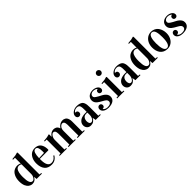

<svg xmlns="http://www.w3.org/2000/svg" viewBox="448 -2449 4174 4174"><g transform="rotate(-45 2535.5 -362.0)"><path d="M40 -232.9Q40 -275.4 47.9 -314.5Q55.7 -353.5 72.8 -388.4Q89.8 -423.3 114.7 -449Q139.6 -474.6 176 -489.7Q212.4 -504.9 256.3 -504.9Q274.9 -504.9 300 -498.8Q325.2 -492.7 340.3 -480V-658.2H280.3V-678.2L382.3 -689L451.2 -707L460.4 -692.9V-24.9L510.3 -20V0H347.2L340.8 -69.3H339.8Q311.5 -21 280.8 -3.2Q250 14.6 207 14.6Q195.8 14.6 183.1 12.2Q170.4 9.8 153.8 2.7Q137.2 -4.4 121.8 -15.4Q106.4 -26.4 91.3 -45.9Q76.2 -65.4 64.9 -90.3Q53.7 -115.2 46.9 -152.1Q40 -189 40 -232.9ZM165 -237.8Q165 -26.4 252.4 -26.4Q287.1 -26.4 313.7 -67.9Q340.3 -109.4 340.3 -156.7V-456.1Q312.5 -477.1 278.3 -477.1Q255.9 -477.1 238 -467.8Q220.2 -458.5 208.5 -444.3Q196.8 -430.2 188.5 -408.4Q180.2 -386.7 175.8 -366.7Q171.4 -346.7 168.7 -320.8Q166 -294.9 165.5 -277.3Q165 -259.8 165 -237.8Z M579.6 -245.1Q579.6 -283.2 586.9 -319.6Q594.2 -356 610.8 -389.6Q627.4 -423.3 651.4 -448.7Q675.3 -474.1 710.7 -489.5Q746.1 -504.9 789.1 -504.9Q829.6 -504.9 861.8 -493.4Q894 -481.9 915.5 -461.4Q937 -440.9 951.2 -411.4Q965.3 -381.8 971.4 -347.4Q977.5 -313 977.5 -272L964.4 -259.8H704.6V-230Q704.6 -17.1 825.7 -17.1Q911.6 -17.1 962.9 -103L981.9 -91.3Q918.9 14.6 802.7 14.6Q690.4 14.6 635 -54.7Q579.6 -124 579.6 -245.1ZM704.6 -281.7 862.3 -288.1Q863.8 -313 863.8 -335.9Q863.8 -406.7 846.9 -444.8Q830.1 -482.9 791 -482.9Q767.6 -482.9 750.7 -467.5Q733.9 -452.1 724.6 -423.3Q715.3 -394.5 710.7 -360.6Q706.1 -326.7 704.6 -281.7Z M1047.4 -451.2V-471.2L1149.4 -481.9L1218.3 -500L1225.1 -485.8V-419.9H1227.1Q1285.2 -504.9 1367.2 -504.9Q1384.3 -504.9 1400.4 -501.2Q1416.5 -497.6 1434.3 -488.5Q1452.1 -479.5 1466.8 -460.2Q1481.4 -440.9 1489.7 -413.6H1490.7Q1556.2 -504.9 1643.1 -504.9Q1660.2 -504.9 1676.3 -501.7Q1692.4 -498.5 1711.2 -487.8Q1730 -477.1 1743.7 -460Q1757.3 -442.9 1766.6 -411.9Q1775.9 -380.9 1775.9 -339.8V-24.9L1826.2 -20V0H1606V-20L1655.8 -24.9V-356.9Q1655.8 -385.7 1650.6 -406.5Q1645.5 -427.2 1638.9 -437.5Q1632.3 -447.8 1622.6 -453.4Q1612.8 -459 1606.9 -460Q1601.1 -460.9 1593.8 -460.9Q1561 -460.9 1530 -424.8Q1499 -388.7 1499 -325.7V-24.9L1549.3 -20V0H1329.1V-20L1378.9 -24.9V-356.9Q1378.9 -385.7 1374 -406.5Q1369.1 -427.2 1362.5 -437.5Q1356 -447.8 1346.4 -453.4Q1336.9 -459 1331.1 -460Q1325.2 -460.9 1317.9 -460.9Q1286.6 -460.9 1256.8 -418.9Q1227.1 -377 1227.1 -315.9V-24.9L1277.3 -20V0H1057.1V-20L1107.4 -24.9V-451.2Z M1884.8 -106Q1884.8 -129.9 1892.3 -152.1Q1899.9 -174.3 1917 -194.8Q1934.1 -215.3 1959 -230.5Q1983.9 -245.6 2020.8 -254.6Q2057.6 -263.7 2102.5 -263.7Q2126.5 -263.7 2147.9 -261.7V-329.1Q2147.9 -361.3 2146.7 -381.3Q2145.5 -401.4 2140.6 -422.6Q2135.7 -443.8 2126.7 -455.3Q2117.7 -466.8 2101.3 -474.4Q2085 -481.9 2061.5 -481.9Q1990.2 -481.9 1957.5 -425.8V-423.8Q1965.8 -425.3 1972.7 -425.3Q1998 -425.3 2012.7 -409.7Q2027.3 -394 2027.3 -364.7Q2027.3 -339.4 2009.8 -322Q1992.2 -304.7 1965.8 -304.7Q1937 -304.7 1920.4 -324.2Q1903.8 -343.8 1903.8 -370.1Q1903.8 -427.7 1956.8 -466.3Q2009.8 -504.9 2078.6 -504.9Q2127.4 -504.9 2161.9 -494.6Q2196.3 -484.4 2216.8 -467.5Q2237.3 -450.7 2248.8 -421.6Q2260.3 -392.6 2263.9 -362.3Q2267.6 -332 2267.6 -288.1V-24.9L2317.9 -20V0H2162.6L2148.9 -77.1H2147.9Q2124 -30.8 2090.1 -8.1Q2056.2 14.6 2007.8 14.6Q1948.2 14.6 1916.5 -21Q1884.8 -56.6 1884.8 -106ZM2002.9 -116.2Q2002.9 -77.1 2017.6 -53Q2032.2 -28.8 2060.5 -28.8Q2093.8 -28.8 2120.8 -70.3Q2147.9 -111.8 2147.9 -171.9V-239.3Q2128.4 -241.7 2116.2 -241.7Q2090.8 -241.7 2071 -234.9Q2051.3 -228 2039.6 -216.3Q2027.8 -204.6 2020 -191.7Q2012.2 -178.7 2008.8 -163.1Q2005.4 -147.5 2004.2 -137.2Q2002.9 -127 2002.9 -116.2Z M2544.9 -9.3Q2600.6 -9.3 2627.2 -29.8Q2653.8 -50.3 2653.8 -81.1Q2653.8 -97.2 2648.7 -109.6Q2643.6 -122.1 2632.1 -133.5Q2620.6 -145 2601.8 -157Q2583 -168.9 2555.2 -184.1Q2530.8 -198.2 2503.4 -213.6Q2476.1 -229 2452.9 -249.3Q2429.7 -269.5 2414.3 -296.4Q2398.9 -323.2 2398.9 -360.8Q2398.9 -394 2411.6 -420.9Q2424.3 -447.8 2447 -466.6Q2469.7 -485.4 2501.2 -495.6Q2532.7 -505.9 2570.3 -505.9Q2598.6 -505.9 2627.2 -498.8Q2655.8 -491.7 2678.7 -477.5Q2701.7 -463.4 2715.8 -442.4Q2730 -421.4 2730 -393.6Q2730 -382.8 2726.3 -372.6Q2722.7 -362.3 2715.3 -354Q2708 -345.7 2697.5 -340.6Q2687 -335.4 2673.3 -335.4Q2645 -335.4 2630.9 -351.1Q2616.7 -366.7 2616.7 -389.2Q2616.7 -403.3 2620.6 -413.3Q2624.5 -423.3 2631.1 -429.9Q2637.7 -436.5 2646.2 -439.7Q2654.8 -442.9 2663.6 -442.9H2668V-443.8Q2663.1 -451.7 2653.8 -458.7Q2644.5 -465.8 2631.8 -471.4Q2619.1 -477.1 2603.5 -480.5Q2587.9 -483.9 2570.3 -483.9Q2544.4 -483.9 2526.4 -477.1Q2508.3 -470.2 2496.8 -459.7Q2485.4 -449.2 2480 -436.5Q2474.6 -423.8 2474.6 -412.1Q2474.6 -397.9 2479 -387.7Q2483.4 -377.4 2494.4 -366.9Q2505.4 -356.4 2524.7 -344.2Q2543.9 -332 2573.2 -314.9Q2601.6 -300.3 2633.1 -283.7Q2664.6 -267.1 2690.9 -245.4Q2717.3 -223.6 2734.6 -195.6Q2752 -167.5 2752 -129.9Q2752 -98.1 2740 -71.8Q2728 -45.4 2702.9 -26.4Q2677.7 -7.3 2638.9 3.2Q2600.1 13.7 2546.9 13.7Q2521.5 13.7 2492.7 7.3Q2463.9 1 2439.5 -12.9Q2415 -26.9 2398.9 -49.1Q2382.8 -71.3 2382.8 -103.5Q2382.8 -117.2 2387.2 -129.9Q2391.6 -142.6 2399.7 -152.6Q2407.7 -162.6 2419.4 -168.5Q2431.2 -174.3 2446.3 -174.3Q2459.5 -174.3 2469.7 -169.7Q2480 -165 2487.1 -157.5Q2494.1 -149.9 2498 -139.6Q2502 -129.4 2502.4 -117.7Q2502.4 -104 2497.6 -93.5Q2492.7 -83 2484.9 -76.2Q2477.1 -69.3 2467 -65.7Q2457 -62 2447.3 -62Q2445.3 -62 2443.1 -62Q2440.9 -62 2439 -62.5V-61.5Q2443.4 -51.8 2452.1 -42.5Q2460.9 -33.2 2474.4 -25.9Q2487.8 -18.6 2505.6 -13.9Q2523.4 -9.3 2544.9 -9.3Z M2813.5 -451.2V-471.2L2915.5 -481.9L2984.4 -500L2993.2 -485.8V-24.9L3043.5 -20V0H2823.2V-20L2873.5 -24.9V-451.2ZM2866.7 -673.3Q2866.7 -687 2871.8 -698.7Q2877 -710.4 2885.7 -719.2Q2894.5 -728 2906.2 -732.9Q2918 -737.8 2931.2 -737.8Q2944.3 -737.8 2956.1 -732.7Q2967.8 -727.5 2976.8 -718.8Q2985.8 -710 2991 -698.2Q2996.1 -686.5 2996.1 -673.3Q2996.1 -660.2 2991 -648.4Q2985.8 -636.7 2977.1 -627.7Q2968.3 -618.7 2956.5 -613.5Q2944.8 -608.4 2931.2 -608.4Q2917.5 -608.4 2905.8 -613.5Q2894 -618.7 2885.3 -627.4Q2876.5 -636.2 2871.6 -647.9Q2866.7 -659.7 2866.7 -673.3Z M3106.9 -106Q3106.9 -129.9 3114.5 -152.1Q3122.1 -174.3 3139.2 -194.8Q3156.2 -215.3 3181.2 -230.5Q3206.1 -245.6 3242.9 -254.6Q3279.8 -263.7 3324.7 -263.7Q3348.6 -263.7 3370.1 -261.7V-329.1Q3370.1 -361.3 3368.9 -381.3Q3367.7 -401.4 3362.8 -422.6Q3357.9 -443.8 3348.9 -455.3Q3339.8 -466.8 3323.5 -474.4Q3307.1 -481.9 3283.7 -481.9Q3212.4 -481.9 3179.7 -425.8V-423.8Q3188 -425.3 3194.8 -425.3Q3220.2 -425.3 3234.9 -409.7Q3249.5 -394 3249.5 -364.7Q3249.5 -339.4 3231.9 -322Q3214.4 -304.7 3188 -304.7Q3159.2 -304.7 3142.6 -324.2Q3126 -343.8 3126 -370.1Q3126 -427.7 3179 -466.3Q3231.9 -504.9 3300.8 -504.9Q3349.6 -504.9 3384 -494.6Q3418.5 -484.4 3439 -467.5Q3459.5 -450.7 3470.9 -421.6Q3482.4 -392.6 3486.1 -362.3Q3489.7 -332 3489.7 -288.1V-24.9L3540 -20V0H3384.8L3371.1 -77.1H3370.1Q3346.2 -30.8 3312.3 -8.1Q3278.3 14.6 3230 14.6Q3170.4 14.6 3138.7 -21Q3106.9 -56.6 3106.9 -106ZM3225.1 -116.2Q3225.1 -77.1 3239.7 -53Q3254.4 -28.8 3282.7 -28.8Q3315.9 -28.8 3343 -70.3Q3370.1 -111.8 3370.1 -171.9V-239.3Q3350.6 -241.7 3338.4 -241.7Q3313 -241.7 3293.2 -234.9Q3273.4 -228 3261.7 -216.3Q3250 -204.6 3242.2 -191.7Q3234.4 -178.7 3231 -163.1Q3227.5 -147.5 3226.3 -137.2Q3225.1 -127 3225.1 -116.2Z M3602.5 -232.9Q3602.5 -275.4 3610.4 -314.5Q3618.2 -353.5 3635.3 -388.4Q3652.3 -423.3 3677.2 -449Q3702.1 -474.6 3738.5 -489.7Q3774.9 -504.9 3818.8 -504.9Q3837.4 -504.9 3862.5 -498.8Q3887.7 -492.7 3902.8 -480V-658.2H3842.8V-678.2L3944.8 -689L4013.7 -707L4022.9 -692.9V-24.9L4072.8 -20V0H3909.7L3903.3 -69.3H3902.3Q3874 -21 3843.3 -3.2Q3812.5 14.6 3769.5 14.6Q3758.3 14.6 3745.6 12.2Q3732.9 9.8 3716.3 2.7Q3699.7 -4.4 3684.3 -15.4Q3668.9 -26.4 3653.8 -45.9Q3638.7 -65.4 3627.4 -90.3Q3616.2 -115.2 3609.4 -152.1Q3602.5 -189 3602.5 -232.9ZM3727.5 -237.8Q3727.5 -26.4 3814.9 -26.4Q3849.6 -26.4 3876.2 -67.9Q3902.8 -109.4 3902.8 -156.7V-456.1Q3875 -477.1 3840.8 -477.1Q3818.4 -477.1 3800.5 -467.8Q3782.7 -458.5 3771 -444.3Q3759.3 -430.2 3751 -408.4Q3742.7 -386.7 3738.3 -366.7Q3733.9 -346.7 3731.2 -320.8Q3728.5 -294.9 3728 -277.3Q3727.5 -259.8 3727.5 -237.8Z M4141.6 -242.2Q4141.6 -315.9 4170.2 -376Q4198.7 -436 4250.2 -470.5Q4301.8 -504.9 4366.7 -504.9Q4420.4 -504.9 4463.6 -482.7Q4506.8 -460.4 4533 -423.3Q4559.1 -386.2 4573 -340.6Q4586.9 -294.9 4586.9 -245.1Q4586.9 -173.3 4559.6 -114.3Q4532.2 -55.2 4481.2 -20.3Q4430.2 14.6 4365.7 14.6Q4308.6 14.6 4264.9 -5.6Q4221.2 -25.9 4194.6 -61.8Q4168 -97.7 4154.8 -143.1Q4141.6 -188.5 4141.6 -242.2ZM4266.6 -248Q4266.6 -193.8 4272 -151.1Q4277.3 -108.4 4288.6 -75.4Q4299.8 -42.5 4318.8 -24.9Q4337.9 -7.3 4363.8 -7.3Q4461.9 -7.3 4461.9 -242.2Q4461.9 -301.3 4457.3 -343.8Q4452.6 -386.2 4441.7 -418.7Q4430.7 -451.2 4411.1 -467Q4391.6 -482.9 4363.8 -482.9Q4337.9 -482.9 4318.8 -465.3Q4299.8 -447.8 4288.6 -415.5Q4277.3 -383.3 4272 -341.8Q4266.6 -300.3 4266.6 -248Z M4830.1 -9.3Q4885.7 -9.3 4912.4 -29.8Q4939 -50.3 4939 -81.1Q4939 -97.2 4933.8 -109.6Q4928.7 -122.1 4917.2 -133.5Q4905.8 -145 4887 -157Q4868.2 -168.9 4840.3 -184.1Q4815.9 -198.2 4788.6 -213.6Q4761.2 -229 4738 -249.3Q4714.8 -269.5 4699.5 -296.4Q4684.1 -323.2 4684.1 -360.8Q4684.1 -394 4696.8 -420.9Q4709.5 -447.8 4732.2 -466.6Q4754.9 -485.4 4786.4 -495.6Q4817.9 -505.9 4855.5 -505.9Q4883.8 -505.9 4912.4 -498.8Q4940.9 -491.7 4963.9 -477.5Q4986.8 -463.4 5001 -442.4Q5015.1 -421.4 5015.1 -393.6Q5015.1 -382.8 5011.5 -372.6Q5007.8 -362.3 5000.5 -354Q4993.2 -345.7 4982.7 -340.6Q4972.2 -335.4 4958.5 -335.4Q4930.2 -335.4 4916 -351.1Q4901.9 -366.7 4901.9 -389.2Q4901.9 -403.3 4905.8 -413.3Q4909.7 -423.3 4916.3 -429.9Q4922.9 -436.5 4931.4 -439.7Q4939.9 -442.9 4948.7 -442.9H4953.1V-443.8Q4948.2 -451.7 4939 -458.7Q4929.7 -465.8 4917 -471.4Q4904.3 -477.1 4888.7 -480.5Q4873 -483.9 4855.5 -483.9Q4829.6 -483.9 4811.5 -477.1Q4793.5 -470.2 4782 -459.7Q4770.5 -449.2 4765.1 -436.5Q4759.8 -423.8 4759.8 -412.1Q4759.8 -397.9 4764.2 -387.7Q4768.6 -377.4 4779.5 -366.9Q4790.5 -356.4 4809.8 -344.2Q4829.1 -332 4858.4 -314.9Q4886.7 -300.3 4918.2 -283.7Q4949.7 -267.1 4976.1 -245.4Q5002.4 -223.6 5019.8 -195.6Q5037.1 -167.5 5037.1 -129.9Q5037.1 -98.1 5025.1 -71.8Q5013.2 -45.4 4988 -26.4Q4962.9 -7.3 4924.1 3.2Q4885.3 13.7 4832 13.7Q4806.6 13.7 4777.8 7.3Q4749 1 4724.6 -12.9Q4700.2 -26.9 4684.1 -49.1Q4668 -71.3 4668 -103.5Q4668 -117.2 4672.4 -129.9Q4676.8 -142.6 4684.8 -152.6Q4692.9 -162.6 4704.6 -168.5Q4716.3 -174.3 4731.4 -174.3Q4744.6 -174.3 4754.9 -169.7Q4765.1 -165 4772.2 -157.5Q4779.3 -149.9 4783.2 -139.6Q4787.1 -129.4 4787.6 -117.7Q4787.6 -104 4782.7 -93.5Q4777.8 -83 4770 -76.2Q4762.2 -69.3 4752.2 -65.7Q4742.2 -62 4732.4 -62Q4730.5 -62 4728.3 -62Q4726.1 -62 4724.1 -62.5V-61.5Q4728.5 -51.8 4737.3 -42.5Q4746.1 -33.2 4759.5 -25.9Q4772.9 -18.6 4790.8 -13.9Q4808.6 -9.3 4830.1 -9.3Z"/></g></svg>

Font: Vidaloka
Style: Regular
Weight: 400
Designer: Cyreal (www.cyreal.org)
Foundry: Cyreal (www.cyreal.org)
Version: Version 1.011